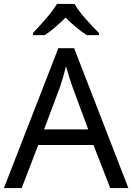

<svg xmlns="http://www.w3.org/2000/svg" viewBox="-20 -964 679 984"><path d="M362 -944H272C246 -899 186 -834 149 -795V-784H209C244 -806 280 -838 316 -874C352 -838 390 -805 425 -784H487V-795C449 -833 386 -899 362 -944ZM545 0H638L360 -717H279L0 0H91L176 -221H459ZM352 -517 432 -301H206L287 -517C295 -540 308 -583 318 -624C325 -599 346 -533 352 -517Z"/></svg>

Font: Noto Sans Caucasian Albanian
Style: Regular
Weight: 400
Designer: Monotype Design Team
Foundry: Monotype Imaging Inc.
Version: Version 2.005